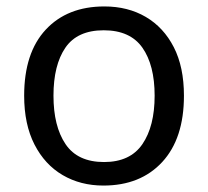

<svg xmlns="http://www.w3.org/2000/svg" viewBox="-20 -566 645 596"><path d="M551 -269Q551 -136 483.5 -63Q416 10 301 10Q230 10 174.5 -22.5Q119 -55 87 -117.5Q55 -180 55 -269Q55 -402 122 -474Q189 -546 304 -546Q377 -546 432.5 -513.5Q488 -481 519.5 -419.5Q551 -358 551 -269ZM146 -269Q146 -174 183.5 -118.5Q221 -63 303 -63Q384 -63 422 -118.5Q460 -174 460 -269Q460 -364 422 -418Q384 -472 302 -472Q220 -472 183 -418Q146 -364 146 -269Z"/></svg>

Font: Noto Znamenny Musical Notation
Style: Regular
Weight: 400
Version: Version 1.003; ttfautohint (v1.8.4.7-5d5b)